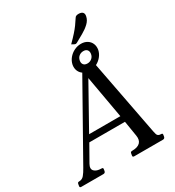

<svg xmlns="http://www.w3.org/2000/svg" viewBox="-264 -1123 1146 1257"><g transform="rotate(-30 309.5 -495.0)"><path d="M562 -97.8Q566.2 -73.8 571.4 -55.9Q576.5 -38 600.5 -38Q609.5 -38 611 -34.5Q612.5 -31 611.5 -25L609.5 -13Q606.5 0 593.5 0H376Q363 0 366 -13L368 -25Q369 -31 371.5 -34.5Q374 -38 383 -38Q424 -38 442.8 -56.5Q461.5 -75 455.5 -110.5L434 -242.5L455 -226H150.5L176.8 -243.2L98.2 -104.5Q80.5 -72.8 97.4 -55.4Q114.2 -38 150.5 -38Q159.5 -38 161 -34.5Q162.5 -31 161.5 -25L159.5 -13Q156.5 0 143.5 0H-24Q-37 0 -34 -13L-32 -25Q-31 -31 -28.5 -34.5Q-26 -38 -17 -38Q4.8 -38 19.5 -55.8Q34.2 -73.5 50 -102.2L358 -649Q363 -660 375 -660H443.5Q454.5 -660 456.5 -649ZM186 -261 186.5 -273H436L432 -256L368.2 -615.8H384.5ZM406 -630Q378.8 -630 359.1 -642.1Q339.5 -654.2 330.6 -675Q321.8 -695.8 326.2 -720.8Q331.5 -746.8 348.5 -767.5Q365.5 -788.2 390.1 -800.4Q414.8 -812.5 442 -812.5Q468.2 -812.5 487.9 -800.4Q507.5 -788.2 516.2 -767.5Q525 -746.8 520.5 -720.8Q515.2 -695.8 498.2 -675Q481.2 -654.2 457.2 -642.1Q433.2 -630 406 -630ZM380.8 -720.8Q377.5 -702.2 386.8 -690.8Q396 -679.2 415.8 -679.2Q434.5 -679.2 448.6 -690.8Q462.8 -702.2 466 -720.8Q469.5 -740.2 460.2 -751.8Q451 -763.2 432.2 -763.2Q412.5 -763.2 398.4 -751.9Q384.2 -740.5 380.8 -720.8ZM385.2 -841Q417.2 -873.2 436 -894.4Q454.8 -915.5 468.4 -934.2Q482 -953 498.2 -978Q502.5 -985.2 510 -987.6Q517.5 -990 525.8 -990Q547.8 -990 557 -979.8Q566.2 -969.5 562 -951Q556.8 -924 534 -902.6Q511.2 -881.2 480.5 -863.9Q449.8 -846.5 422.8 -831.5Q419.5 -830.5 416.6 -829.2Q413.8 -828 411.2 -828.8Q407.5 -828.8 399.5 -833.2Z"/></g></svg>

Font: Young Serif Light
Style: Italic
Weight: 300
Italic angle: -10.979°
Designer: Bastien Sozeau
Foundry: NBR — Bastien Sozeau
Version: Version 5.001